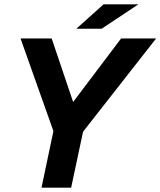

<svg xmlns="http://www.w3.org/2000/svg" viewBox="-20 -868 742 888"><path d="M340 -228 272 -335 540 -690H702ZM172 0 250 -371H388L309 0ZM239 -228 75 -690H219L339 -335ZM333 -735 459 -848H620L450 -735Z"/></svg>

Font: Radio Canada Big SemiBold
Style: Italic
Weight: 600
Italic angle: -12°
Designer: Étienne Aubert Bonn
Foundry: Coppers and Brasses
Version: Version 1.001